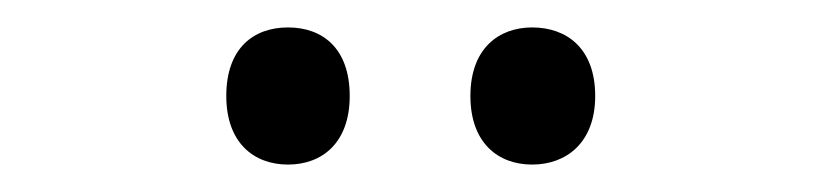

<svg xmlns="http://www.w3.org/2000/svg" viewBox="-20 -746 599 140"><path d="M145 -676C145 -642 165 -626 190 -626C215 -626 235 -642 235 -676C235 -711 215 -726 190 -726C165 -726 145 -711 145 -676ZM323 -676C323 -642 343 -626 368 -626C393 -626 414 -642 414 -676C414 -711 393 -726 368 -726C344 -726 323 -711 323 -676Z"/></svg>

Font: Noto Sans Gurmukhi SemiCondensed
Style: Regular
Weight: 400
Width: 4
Designer: Jelle Bosma - Monotype Design Team
Foundry: Monotype Imaging Inc.
Version: Version 2.004